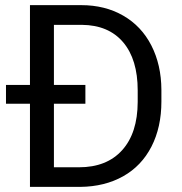

<svg xmlns="http://www.w3.org/2000/svg" viewBox="-20 -731 710 751"><path d="M97.2 0V-325.2H3.4V-398.9H97.2V-710.9H297.9Q390.6 -710.9 461.9 -669.9Q533.2 -628.9 572 -553.2Q610.8 -477.5 611.3 -379.4V-334Q611.3 -233.4 572.5 -157.7Q533.7 -82 461.7 -41.5Q389.6 -1 293.9 0ZM314 -325.2H190.9V-76.7H289.1Q397.5 -76.7 457.8 -143.6Q518.1 -210.4 518.6 -332V-377.4Q518.6 -498.5 461.7 -565.7Q404.8 -632.8 300.3 -633.8H190.9V-398.9H314Z"/></svg>

Font: Roboto-ThirdPerson-AD3FC
Style: ThirdPerson-AD3FC
Weight: 400
Designer: Google
Version: Version 2.137; 2017